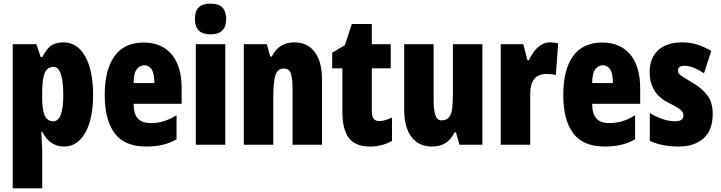

<svg xmlns="http://www.w3.org/2000/svg" viewBox="-20 -796 3964 1056"><path d="M328 -563Q405 -563 448.5 -486Q492 -409 492 -275Q492 -142 449 -66Q406 10 332 10Q295 10 265 -9Q235 -28 212 -71H207Q209 -34 210.5 -7.5Q212 19 212 35V240H50V-553H180L204 -482H212Q240 -533 265.5 -548Q291 -563 328 -563ZM274 -428Q241 -428 226.5 -395.5Q212 -363 212 -288V-256Q212 -190 226.5 -159.5Q241 -129 273 -129Q328 -129 328 -273Q328 -428 274 -428Z M770 -562Q869 -562 924 -497Q979 -432 979 -310V-225H715Q715 -170 738 -144.5Q761 -119 809 -119Q847 -119 880 -129Q913 -139 951 -162V-30Q915 -9 874 0.5Q833 10 785 10Q665 10 610.5 -63Q556 -136 556 -274Q556 -413 610 -487.5Q664 -562 770 -562ZM774 -437Q749 -437 732 -415Q715 -393 715 -339H829Q829 -392 814 -414.5Q799 -437 774 -437Z M1138 -776Q1183 -776 1203.5 -754.5Q1224 -733 1224 -691Q1224 -607 1138 -607Q1052 -607 1052 -691Q1052 -734 1072.5 -755Q1093 -776 1138 -776ZM1219 -553V0H1057V-553Z M1599 -563Q1671 -563 1711 -510Q1751 -457 1751 -360V0H1589V-308Q1589 -363 1580 -391Q1571 -419 1541 -419Q1507 -419 1495 -383Q1483 -347 1483 -253V0H1321V-553H1448L1466 -485H1475Q1513 -563 1599 -563Z M2065 -130Q2080 -130 2098 -135Q2116 -140 2136 -149V-21Q2109 -6 2079.5 2Q2050 10 2016 10Q1934 10 1898.5 -37.5Q1863 -85 1863 -182V-420H1807V-506L1877 -548L1915 -664H2025V-553H2129V-420H2025V-184Q2025 -130 2065 -130Z M2633 -553V0H2507L2488 -68H2480Q2461 -29 2430.5 -9.5Q2400 10 2356 10Q2283 10 2243 -43Q2203 -96 2203 -193V-553H2365V-246Q2365 -191 2374.5 -162.5Q2384 -134 2408 -134Q2437 -134 2450.5 -152Q2464 -170 2467.5 -203Q2471 -236 2471 -280V-553Z M3005 -563Q3015 -563 3025 -562Q3035 -561 3050 -557L3037 -383Q3018 -389 2987 -389Q2939 -389 2917.5 -360.5Q2896 -332 2896 -278V0H2734V-553H2858L2881 -465H2889Q2899 -488 2915.5 -510.5Q2932 -533 2955 -548Q2978 -563 3005 -563Z M3292 -562Q3391 -562 3446 -497Q3501 -432 3501 -310V-225H3237Q3237 -170 3260 -144.5Q3283 -119 3331 -119Q3369 -119 3402 -129Q3435 -139 3473 -162V-30Q3437 -9 3396 0.5Q3355 10 3307 10Q3187 10 3132.5 -63Q3078 -136 3078 -274Q3078 -413 3132 -487.5Q3186 -562 3292 -562ZM3296 -437Q3271 -437 3254 -415Q3237 -393 3237 -339H3351Q3351 -392 3336 -414.5Q3321 -437 3296 -437Z M3900 -170Q3900 -81 3850 -35.5Q3800 10 3711 10Q3671 10 3631.5 3Q3592 -4 3554 -21V-174Q3584 -156 3620.5 -142.5Q3657 -129 3694 -129Q3739 -129 3739 -161Q3739 -170 3734.5 -179Q3730 -188 3712.5 -200Q3695 -212 3656 -231Q3553 -283 3553 -400Q3553 -477 3600 -520Q3647 -563 3733 -563Q3776 -563 3814 -551Q3852 -539 3892 -516L3852 -393Q3827 -410 3799.5 -422Q3772 -434 3743 -434Q3709 -434 3709 -408Q3709 -399 3713.5 -392Q3718 -385 3735 -374Q3752 -363 3787 -342Q3837 -314 3868.5 -274Q3900 -234 3900 -170Z"/></svg>

Font: Noto Sans Gurmukhi ExtraCondensed Black
Style: Regular
Weight: 900
Width: 2
Designer: Jelle Bosma - Monotype Design Team
Foundry: Monotype Imaging Inc.
Version: Version 2.004; ttfautohint (v1.8.4.7-5d5b)